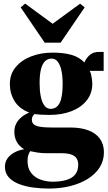

<svg xmlns="http://www.w3.org/2000/svg" viewBox="-20 -826 613 1091"><path d="M259 245.5Q214.5 245.5 170 239.8Q125.5 234 88.8 220Q52 206 30 181.8Q8 157.5 8 121Q8 95.5 21.8 75.2Q35.5 55 60.2 41.2Q85 27.5 117 22Q88 4 74.8 -20.8Q61.5 -45.5 61.5 -77.5Q61.5 -102.5 71.5 -122.5Q81.5 -142.5 100.2 -158.8Q119 -175 146 -186.5Q89 -208.5 62.5 -251.8Q36 -295 36 -349Q36 -404.5 68.8 -444.2Q101.5 -484 156.8 -505.5Q212 -527 279 -527Q340.5 -527 385.2 -514.5Q430 -502 459.5 -471Q470.5 -496.5 490.2 -513.8Q510 -531 542.5 -531H569V-423.5H489Q494 -418 497.2 -404.5Q500.5 -391 502.5 -376Q504.5 -361 504.5 -351Q504.5 -295.5 472.8 -255.5Q441 -215.5 386.2 -194.2Q331.5 -173 262 -173Q241 -173 216.8 -174.2Q192.5 -175.5 176.5 -178Q168 -170.5 164.5 -163Q161 -155.5 161 -145Q161 -121.5 185.2 -111.5Q209.5 -101.5 273.5 -101.5H379.5Q440.5 -101.5 483.2 -85Q526 -68.5 548.2 -37Q570.5 -5.5 570.5 39Q570.5 87.5 546 125.8Q521.5 164 478.2 190.8Q435 217.5 378.5 231.5Q322 245.5 259 245.5ZM277 206.5Q322 206.5 355.2 197.2Q388.5 188 406.5 166.5Q424.5 145 424.5 109Q424.5 87 414.2 72.5Q404 58 382.5 51.2Q361 44.5 327.5 44.5H242.5Q216 44.5 192.5 40.8Q169 37 151.5 33Q146 41 141.2 54Q136.5 67 136.5 89.5Q136.5 130 156.5 156Q176.5 182 208.8 194Q241 206 277 206.5ZM268 -207.5Q302 -207.5 319 -241Q336 -274.5 336 -350Q336 -390.5 329.5 -422.8Q323 -455 309.2 -474Q295.5 -493 273.5 -493Q251.5 -493 236.2 -478.5Q221 -464 213 -433.2Q205 -402.5 205 -354Q205 -312 211.5 -278.8Q218 -245.5 232 -226.5Q246 -207.5 268 -207.5ZM234 -583.5 97.5 -784 123 -805.5 279 -691 435 -805 461 -784 324.5 -583.5Z"/></svg>

Font: Merriweather 120pt Black
Style: Regular
Weight: 900
Designer: Eben Sorkin
Foundry: Eben Sorkin
Version: Version 2.100